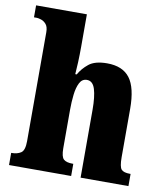

<svg xmlns="http://www.w3.org/2000/svg" viewBox="-85 -830 780 901"><g transform="rotate(10 305.5 -380.0)"><path d="M19 0V-58H22Q48 -58 65.5 -69.5Q83 -81 83 -125V-644Q83 -670 72 -682.5Q61 -695 47.5 -699Q34 -703 28 -703H14V-760H256V-606Q256 -568 254.5 -532Q253 -496 251 -474H258Q274 -503 303 -526.5Q332 -550 390 -550Q464 -550 498.5 -504.5Q533 -459 533 -358V-128Q533 -82 544 -70Q555 -58 585 -58H588V0H360V-323Q360 -386 349 -421.5Q338 -457 310 -457Q287 -457 275.5 -434.5Q264 -412 260 -377Q256 -342 256 -305V-122Q256 -81 269 -69.5Q282 -58 311 -58H315V0Z"/></g></svg>

Font: Noto Serif Hebrew Condensed Black
Style: Regular
Weight: 900
Width: 3
Designer: Monotype Design Team
Foundry: Monotype Imaging Inc.
Version: Version 2.004; ttfautohint (v1.8.4.7-5d5b)